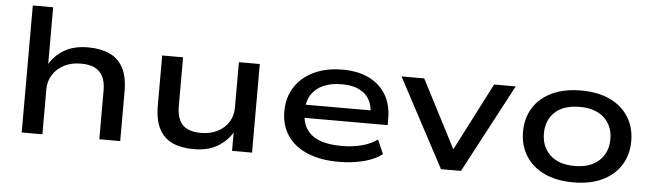

<svg xmlns="http://www.w3.org/2000/svg" viewBox="-46 -879 3614 1062"><g transform="rotate(5 1761.0 -348.0)"><path d="M98 0V-705H211V-385H208Q238 -438 291.5 -469.5Q345 -501 423 -501Q492 -501 541.5 -479Q591 -457 618 -407.5Q645 -358 645 -275V0H529V-270Q529 -320 513 -350Q497 -380 467 -394Q437 -408 392 -408Q338 -408 298 -387Q258 -366 235.5 -330.5Q213 -295 213 -251V0Z M1053 9Q986 9 937 -12.5Q888 -34 861.5 -83.5Q835 -133 835 -216V-492H951V-222Q951 -173 966.5 -142Q982 -111 1012 -97.5Q1042 -84 1086 -84Q1139 -84 1179 -105Q1219 -126 1240 -161Q1261 -196 1261 -239V-492H1377V0H1266V-108H1270Q1238 -54 1185 -22.5Q1132 9 1053 9Z M1858 9Q1758 9 1685.5 -21Q1613 -51 1574 -108Q1535 -165 1535 -243Q1535 -320 1572 -378Q1609 -436 1677.5 -468.5Q1746 -501 1837 -501Q1922 -501 1983.5 -471Q2045 -441 2078 -385.5Q2111 -330 2111 -252V-217H1623V-290H2034L2011 -271Q2010 -344 1965.5 -382Q1921 -420 1839 -420Q1779 -420 1736.5 -401Q1694 -382 1670.5 -345.5Q1647 -309 1647 -258V-249Q1647 -194 1670.5 -156.5Q1694 -119 1742.5 -99.5Q1791 -80 1866 -80Q1926 -80 1977 -93Q2028 -106 2065 -133L2099 -55Q2061 -24 1996.5 -7.5Q1932 9 1858 9Z M2426 0 2164 -492H2290L2497 -91H2472L2678 -492H2798L2537 0Z M3161 9Q3067 9 2999.5 -23Q2932 -55 2896 -113Q2860 -171 2860 -246Q2860 -322 2896 -379.5Q2932 -437 2999.5 -469Q3067 -501 3161 -501Q3255 -501 3322 -469Q3389 -437 3425 -379.5Q3461 -322 3461 -246Q3461 -171 3425 -113Q3389 -55 3322 -23Q3255 9 3161 9ZM3160 -82Q3248 -82 3296.5 -127.5Q3345 -173 3345 -247Q3345 -321 3296.5 -365.5Q3248 -410 3161 -410Q3072 -410 3024 -365.5Q2976 -321 2976 -247Q2976 -173 3024 -127.5Q3072 -82 3160 -82Z"/></g></svg>

Font: Nunito Sans 10pt Expanded SemiBold
Style: Regular
Weight: 600
Width: 7
Designer: Vernon Adams
Foundry: Vernon Adams
Version: Version 3.101;gftools[0.9.27]